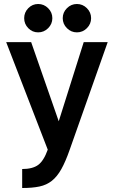

<svg xmlns="http://www.w3.org/2000/svg" viewBox="-20 -741 570 961"><path d="M91 105Q143 105 171 84.5Q199 64 219 8L11 -530H136L274 -134L399 -530H519L329 8Q308 68 287 105.5Q266 143 239.5 164Q213 185 177.5 192.5Q142 200 91 200ZM171 -579Q142 -579 121.5 -600Q101 -621 101 -650Q101 -679 121.5 -700Q142 -721 171 -721Q200 -721 221 -700Q242 -679 242 -650Q242 -621 221 -600Q200 -579 171 -579ZM365 -579Q336 -579 315 -600Q294 -621 294 -650Q294 -679 315 -700Q336 -721 365 -721Q394 -721 415 -700Q436 -679 436 -650Q436 -621 415 -600Q394 -579 365 -579Z"/></svg>

Font: Golos UI Medium
Style: Regular
Weight: 500
Designer: A.Korolkova, Vitaly Kuzmin
Foundry: ParaType Ltd
Version: Version 2.000